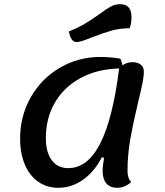

<svg xmlns="http://www.w3.org/2000/svg" viewBox="-20 -872 788 917"><path d="M607 -3Q576 25 540 25Q506 25 488 4Q470 -17 470 -57Q470 -79 477 -117L467 -122Q431 -52 376.5 -13.5Q322 25 258 25Q204 25 162.5 -4Q121 -33 98.5 -86.5Q76 -140 76 -210Q76 -318 127 -407.5Q178 -497 266 -548.5Q354 -600 460 -600Q506 -600 554 -592Q561 -580 565 -560Q586 -575 613 -575Q638 -575 652.5 -563Q667 -551 667 -530Q667 -507 660.5 -475Q654 -443 639 -381Q615 -280 602 -206Q589 -132 589 -55Q589 -20 607 -3ZM549 -545Q441 -542 361.5 -497.5Q282 -453 240.5 -379Q199 -305 199 -213Q199 -145 227 -107Q255 -69 306 -69Q399 -69 459 -187.5Q519 -306 549 -545ZM309 -722Q352 -739 385 -758.5Q418 -778 454 -804Q489 -830 509.5 -841Q530 -852 554 -852Q608 -852 608 -791Q608 -758 599 -737Q552 -737 511.5 -725.5Q471 -714 415 -692Q364 -671 346 -671Q318 -671 309 -722Z"/></svg>

Font: Lemonada
Style: Regular
Weight: 400
Designer: Mohamed Gaber (Arabic) Eduardo Tunni (Latin)
Foundry: Kief Type Foundry
Version: Version 3.006